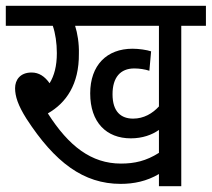

<svg xmlns="http://www.w3.org/2000/svg" viewBox="-20 -642 730 662"><path d="M605 -553H690V-622H0V-553H162C171 -527 176 -493 176 -459C176 -414 167 -381 151 -355C134 -379 114 -392 89 -392C49 -392 32 -366 32 -338C32 -310 42 -279 71 -233C169 -82 268 -8 396 -8C441 -8 486 -17 528 -42V0H605ZM439 -233C398 -233 368 -256 368 -317C368 -375 395 -406 443 -406C461 -406 480 -403 495 -398L501 -465C486 -470 459 -474 437 -474C348 -474 291 -417 291 -320C291 -220 347 -165 431 -165C471 -165 504 -177 528 -194V-115C484 -87 444 -78 397 -78C295 -78 217 -138 145 -251C208 -287 253 -351 252 -457C253 -492 247 -528 239 -553H528V-275C506 -251 476 -233 439 -233Z"/></svg>

Font: Noto Sans Condensed
Style: Regular
Weight: 400
Width: 3
Designer: Monotype Design Team
Foundry: Monotype Imaging Inc.
Version: Version 2.013